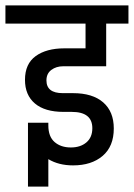

<svg xmlns="http://www.w3.org/2000/svg" viewBox="-30 -650 493 707"><path d="M141 -354Q141 -307 201 -307H239Q311 -307 350 -273Q389 -239 389 -177Q389 -111 348 -76Q307 -41 239 -41Q186 -41 148 -64V37H73V-198H148V-188Q148 -147 171 -127Q194 -107 231 -107Q266 -107 288 -125.5Q310 -144 310 -178Q310 -238 234 -238H204Q135 -238 98.5 -269Q62 -300 62 -356Q62 -415 101.5 -443.5Q141 -472 207 -472H285V-563H-10V-630H443V-563H361V-406H203Q177 -406 159 -392.5Q141 -379 141 -354Z"/></svg>

Font: Pragati Narrow
Style: Regular
Weight: 400
Designer: Hector Gatti, Marcela Romero, Pablo Cosgaya and Nicolas Silva
Foundry: Omnibus-Type
Version: Version 1.010; ttfautohint (v1.3)